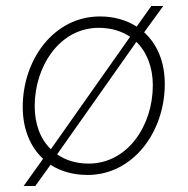

<svg xmlns="http://www.w3.org/2000/svg" viewBox="-20 -580 628 642"><path d="M59 42H98L149 -29C183 -7 225 5 273 5C425 5 531 -139 531 -299C531 -373 506 -432 462 -472L526 -560H486L437 -491C403 -513 361 -525 314 -525C161 -525 56 -382 56 -222C56 -149 81 -89 124 -49ZM276 -33C235 -33 199 -44 171 -64L436 -440C471 -406 491 -355 491 -295C491 -160 407 -33 276 -33ZM96 -225C96 -359 180 -487 310 -487C351 -487 387 -476 415 -457L150 -81C115 -115 96 -165 96 -225Z"/></svg>

Font: Fixel Text 20240404 ExtraLight
Style: Italic
Weight: 200
Width: 4
Italic angle: -10°
Designer: AlfaBravo + MacPaw
Foundry: Kyrylo Tkachov, Marchela Mozhyna, Serhii Makarenko, Maria Weinstein, Zakhar Kryvoshyya
Version: Version 1.211;Glyphs 3.2 (3225)